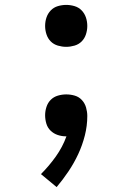

<svg xmlns="http://www.w3.org/2000/svg" viewBox="-20 -548 540 783"><path d="M250 -357Q233 -357 216 -362Q199 -367 187 -379Q175 -391 169.5 -408Q164 -425 164 -442Q164 -460 169.5 -476.5Q175 -493 187 -505.5Q199 -518 216 -523Q233 -528 250 -528Q267 -528 284 -523Q301 -518 313 -505.5Q325 -493 330.5 -476.5Q336 -460 336 -442Q336 -425 330.5 -408Q325 -391 313 -379Q301 -367 284 -362Q267 -357 250 -357ZM211 215 147 162Q180 129 207.5 90.5Q235 52 251 8H249Q232 8 215.5 2.5Q199 -3 186.5 -15Q174 -27 169 -44Q164 -61 164 -78Q164 -95 169.5 -112Q175 -129 187 -141Q199 -153 216 -158Q233 -163 250 -163Q268 -163 285 -158Q302 -153 314 -140Q326 -127 331 -109.5Q336 -92 336 -75Q336 -35 326 4.5Q316 44 299 80.5Q282 117 259.5 150.5Q237 184 211 215Z"/></svg>

Font: Iosevka SS18 Medium
Style: Regular
Weight: 500
Monospace: yes
Designer: Belleve Invis
Foundry: Belleve Invis
Version: Version 25.1.1; ttfautohint (v1.8.4)